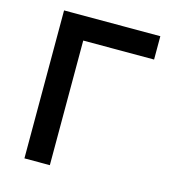

<svg xmlns="http://www.w3.org/2000/svg" viewBox="-106 -800 812 890"><g transform="rotate(15 300.0 -355.0)"><path d="M92 0V-710H554V-598H214V0Z"/></g></svg>

Font: Geist Mono
Style: Bold
Weight: 700
Monospace: yes
Designer: Basement.studio, Andrés Briganti, Mateo Zaragoza
Foundry: Basement.studio, Vercel, Andrés Briganti, Guido Ferreyra, Mateo Zaragoza
Version: Version 1.500; ttfautohint (v1.8.4.7-5d5b)